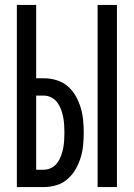

<svg xmlns="http://www.w3.org/2000/svg" viewBox="-20 -755 540 775"><path d="M374 0V-735H452V0ZM48 0V-735H126V-439H158Q183 -439 208 -431.5Q233 -424 252.5 -407.5Q272 -391 285 -368.5Q298 -346 305.5 -321Q313 -296 315.5 -270.5Q318 -245 318 -220Q318 -194 315.5 -168.5Q313 -143 305.5 -118.5Q298 -94 285 -71.5Q272 -49 252.5 -32Q233 -15 208 -7.5Q183 0 158 0ZM158 -70Q173 -70 187.5 -77.5Q202 -85 211.5 -98Q221 -111 226.5 -126Q232 -141 235 -156.5Q238 -172 239 -188Q240 -204 240 -220Q240 -235 239 -251Q238 -267 235 -282.5Q232 -298 226.5 -313Q221 -328 211.5 -341Q202 -354 187.5 -361.5Q173 -369 158 -369H126V-70Z"/></svg>

Font: Iosevka Term
Style: Regular
Weight: 400
Monospace: yes
Designer: Belleve Invis
Foundry: Belleve Invis
Version: Version 30.0.1